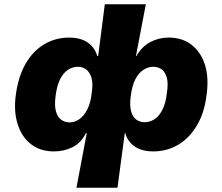

<svg xmlns="http://www.w3.org/2000/svg" viewBox="-20 -694 1036 894"><path d="M336 180 384 -74H380Q357 -28 317.5 -8.5Q278 11 231 11Q168 11 124.5 -22.5Q81 -56 62 -116.5Q43 -177 54 -255Q66 -341 100.5 -399.5Q135 -458 187 -488.5Q239 -519 302 -519Q354 -519 387.5 -496.5Q421 -474 433 -433H437L468 -674H659L613 -433H615Q641 -478 680.5 -498.5Q720 -519 765 -519Q829 -519 872.5 -485Q916 -451 934.5 -391.5Q953 -332 942 -253Q932 -168 896 -108.5Q860 -49 808 -19Q756 11 694 11Q640 11 607 -12Q574 -35 563 -75L561 -74L527 180ZM303 -124Q327 -124 348.5 -138.5Q370 -153 386 -183.5Q402 -214 407 -261Q414 -305 406 -331.5Q398 -358 381.5 -370.5Q365 -383 343 -383Q318 -383 296.5 -369Q275 -355 260 -325.5Q245 -296 239 -248Q233 -205 240 -177.5Q247 -150 263.5 -137.5Q280 -125 303 -124ZM653 -125Q678 -125 699.5 -139Q721 -153 736.5 -183.5Q752 -214 757 -261Q764 -305 757 -331.5Q750 -358 733.5 -370.5Q717 -383 693 -383Q670 -383 648 -369Q626 -355 610.5 -325.5Q595 -296 589 -248Q583 -205 590 -177.5Q597 -150 614 -137.5Q631 -125 653 -125Z"/></svg>

Font: Nunito Sans 7pt Black
Style: Italic
Weight: 900
Italic angle: -9°
Version: Version 3.101;gftools[0.9.27]